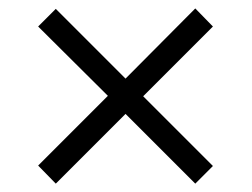

<svg xmlns="http://www.w3.org/2000/svg" viewBox="-20 -587 599 457"><path d="M278.8 -315.9 112.8 -149.9 70.8 -192.9 236.8 -358.9 70.8 -523.9 112.8 -565.9 278.8 -399.9 444.8 -566.9 486.8 -523.9 320.8 -357.9 486.8 -191.9 444.8 -149.9Z"/></svg>

Font: Noto Serif
Style: Regular
Weight: 400
Designer: Monotype Design team
Foundry: Monotype Imaging Inc.
Version: Version 1.02